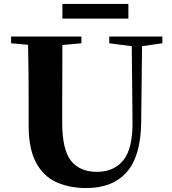

<svg xmlns="http://www.w3.org/2000/svg" viewBox="-20 -932 869 972"><path d="M295.9 -837.9V-912.1H629.9V-837.9ZM533.2 -712.9V-747.1H801.8V-712.9L699.2 -698.2L694.8 -314Q692.9 -141.6 621.6 -60.8Q550.3 20 417 20Q331.1 20 265.1 -10Q199.2 -40 162.1 -109.6Q125 -179.2 125 -296.9V-405.8Q125 -479.5 124.5 -554.7Q124 -629.9 122.1 -705.1L36.1 -712.9V-747.1H392.1V-712.9L295.9 -704.1L294.9 -405.8V-312Q294.9 -174.8 339.4 -118.4Q383.8 -62 470.2 -62Q557.1 -62 604.7 -121.1Q652.3 -180.2 650.9 -315.9L647 -698.2Z"/></svg>

Font: Source Han Serif TW Heavy
Style: Regular
Weight: 900
Designer: Ryoko NISHIZUKA Ë•øÂ°öÊ∂ºÂ≠ê (kana & ideographs); Frank Grie√ühammer (Latin, Greek & Cyrillic); Wenlong ZHANG Âº†ÊñáÈæô 
Foundry: Adobe
Version: Version 2.003;hotconv 1.1.1;makeotfexe 2.6.0